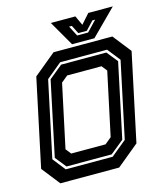

<svg xmlns="http://www.w3.org/2000/svg" viewBox="-124 -952 902 1047"><g transform="rotate(-15 326.5 -429.0)"><path d="M86 0 5 -103 110 -597 235 -700H567L648 -597L543 -103L418 0ZM185 -141.5H379L416 -172L492 -528L468 -558.5H274L237 -528L161 -172ZM134 -66H399L486.5 -138L577.5 -566L520.5 -638H255.5L168.5 -566L77.5 -138ZM142 -80 92.5 -142 181.5 -562 257.5 -624H512.5L562.5 -562L473.5 -142L397 -80ZM344 -716 262 -858H400.5L425.5 -804L473.5 -858H612L470 -716ZM383 -755H445L500 -813H484.5L440.5 -766H392.5L368.5 -813H353Z"/></g></svg>

Font: Tourney Thin
Style: Bold Italic
Weight: 700
Italic angle: -12°
Version: Version 1.015